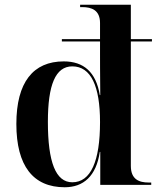

<svg xmlns="http://www.w3.org/2000/svg" viewBox="-20 -780 676 810"><path d="M253 10C332 10 386 -37 401 -139H403V0H618V-10H607C567 -10 532 -23 532 -80V-605H621V-615H532V-760H318V-750H327C367 -750 402 -737 402 -683V-615H241V-605H402V-558C402 -547 402 -456 403 -379H401C385 -476 333 -521 249 -521C120 -521 49 -433 49 -257C49 -80 120 10 253 10ZM285 -11C215 -11 182 -96 182 -266C182 -422 214 -500 285 -500C364 -500 402 -416 402 -265C402 -100 363 -11 285 -11Z"/></svg>

Font: Noto Serif Display SemiBold
Style: Regular
Weight: 600
Designer: Monotype Design Team
Foundry: Monotype Imaging Inc.
Version: Version 2.009